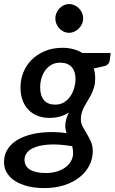

<svg xmlns="http://www.w3.org/2000/svg" viewBox="-50 -756 571 956"><path d="M0 0ZM424 -365.5Q424 -341.5 418.5 -322.5Q413 -303.5 405 -287.2Q397 -271 387.8 -256.5Q378.5 -242 370.8 -227.5Q363 -213 357.8 -197.2Q352.5 -181.5 352.5 -163Q352.5 -142.5 361.8 -125.2Q371 -108 382.2 -89.8Q393.5 -71.5 402.8 -50.5Q412 -29.5 412 -2Q411.5 35 394.8 68Q378 101 346.8 126Q315.5 151 270.8 165.8Q226 180.5 169.5 180.5Q124 180.5 87 171Q50 161.5 24 144.5Q-2 127.5 -16 104Q-30 80.5 -30 52Q-30 18.5 -15.8 -6.8Q-1.5 -32 22.5 -49.8Q46.5 -67.5 78 -78.5Q109.5 -89.5 144 -94.2Q178.5 -99 214 -98.5Q249.5 -98 281.5 -93Q278.5 -101.5 276.8 -110.5Q275 -119.5 275 -129.5Q275 -144 279.2 -160.5Q283.5 -177 293 -196Q273.5 -183 250 -176Q226.5 -169 194.5 -169Q165.5 -169 139.5 -178.5Q113.5 -188 94 -207Q74.5 -226 63.2 -254.5Q52 -283 52 -321.5Q52 -358 65.5 -393.5Q79 -429 105.8 -456.5Q132.5 -484 171.8 -501Q211 -518 262 -518Q289.5 -518 314.5 -511.5Q339.5 -505 360 -492H501L496.5 -456.5Q493.5 -434.5 474 -428L417 -415Q424 -391.5 424 -365.5ZM224.5 -235Q249 -235 267.8 -246Q286.5 -257 299.2 -275Q312 -293 318.8 -315.8Q325.5 -338.5 326 -361.5Q326 -402 306 -423Q286 -444 250 -444Q225.5 -444 207 -433.8Q188.5 -423.5 175.8 -406.2Q163 -389 156.5 -366.8Q150 -344.5 150 -320.5Q150 -279.5 169.2 -257.2Q188.5 -235 224.5 -235ZM314 6.5Q314 -3 312.8 -11.5Q311.5 -20 309.5 -28Q246.5 -38.5 201.8 -36.5Q157 -34.5 128 -24.2Q99 -14 85.5 2.8Q72 19.5 72 39Q72 71.5 99 88.5Q126 105.5 178.5 105.5Q209 105.5 234 97.8Q259 90 276.8 76.5Q294.5 63 304.2 45Q314 27 314 6.5ZM364 -664Q364 -649.5 358 -636.5Q352 -623.5 342 -613.8Q332 -604 319.5 -598.2Q307 -592.5 293.5 -592.5Q280 -592.5 267.8 -598.2Q255.5 -604 246.2 -613.8Q237 -623.5 231.2 -636.5Q225.5 -649.5 225.5 -664Q225.5 -678.5 231.2 -691.8Q237 -705 246.5 -714.8Q256 -724.5 268.5 -730.2Q281 -736 294 -736Q307.5 -736 320.2 -730.2Q333 -724.5 342.8 -714.8Q352.5 -705 358.2 -692Q364 -679 364 -664Z"/></svg>

Font: Lato Semibold
Style: Italic
Weight: 600
Italic angle: -7°
Designer: Lukasz Dziedzic
Foundry: tyPoland Lukasz Dziedzic
Version: Version 2.006; 2014-01-15